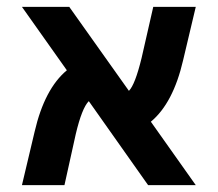

<svg xmlns="http://www.w3.org/2000/svg" viewBox="-20 -540 635 560"><path d="M551 0H412L239 -245Q219 -225 201 -149L168 0H44L81 -156Q110 -281 175 -335L44 -520H182L356 -275Q374 -293 393 -371L427 -520H551L514 -364Q485 -239 420 -185Z"/></svg>

Font: M PLUS 1p
Style: Bold
Weight: 700
Version: Version 1.062